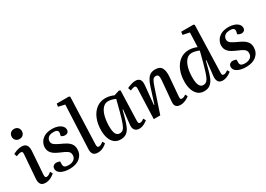

<svg xmlns="http://www.w3.org/2000/svg" viewBox="-2 -1564 3293 2376"><g transform="rotate(-30 1644.5 -376.5)"><path d="M91 -688Q91 -719 111 -739.5Q131 -760 164 -760Q196 -760 216 -740Q236 -720 236 -689Q236 -657 216 -637Q196 -617 164 -617Q131 -617 111 -637Q91 -657 91 -688ZM116 -426Q118 -449 112.5 -458Q107 -467 91 -467Q65 -467 26 -450L12 -489Q31 -500 65.5 -512.5Q100 -525 136 -525Q228 -525 220 -412L197 -88Q196 -65 200.5 -54.5Q205 -44 221 -44Q247 -44 285 -77L305 -43Q294 -33 274 -19.5Q254 -6 228 4Q202 14 173 14Q122 14 104.5 -14.5Q87 -43 90 -86Z M530 -33Q574 -33 603.5 -55Q633 -77 633 -118Q633 -156 603.5 -176.5Q574 -197 526 -216Q490 -231 456.5 -249.5Q423 -268 401 -297Q379 -326 379 -372Q379 -404 398 -440Q417 -476 459.5 -500.5Q502 -525 573 -525Q615 -525 650.5 -512.5Q686 -500 707 -477.5Q728 -455 728 -425Q728 -402 713.5 -388.5Q699 -375 676 -375Q658 -375 643.5 -381Q629 -387 621 -393L629 -430Q634 -454 620 -468Q606 -482 568 -482Q515 -482 491.5 -459.5Q468 -437 468 -406Q468 -372 498 -351.5Q528 -331 568 -313Q607 -296 641.5 -276Q676 -256 697.5 -227Q719 -198 719 -152Q719 -79 665.5 -32.5Q612 14 517 14Q444 14 396.5 -11.5Q349 -37 349 -80Q349 -109 367 -123Q385 -137 409 -137Q423 -137 436 -133.5Q449 -130 458 -125L457 -85Q457 -58 473 -45.5Q489 -33 530 -33Z M865 -704 773 -725 779 -767H953L967 -757L942 -87Q942 -65 947 -55Q952 -45 969 -45Q994 -45 1032 -77L1051 -44Q1041 -33 1022 -19.5Q1003 -6 977.5 4Q952 14 922 14Q871 14 853 -12.5Q835 -39 837 -82Z M1531 -87Q1531 -64 1536 -54.5Q1541 -45 1557 -45Q1570 -45 1584.5 -52Q1599 -59 1613 -70L1632 -37Q1615 -21 1580.5 -3.5Q1546 14 1512 14Q1469 14 1448 -13Q1427 -40 1433 -90L1455 -294L1448 -295L1419 -188Q1403 -127 1383 -81.5Q1363 -36 1331 -11Q1299 14 1247 14Q1192 14 1157.5 -14.5Q1123 -43 1106 -91.5Q1089 -140 1089 -202Q1089 -296 1119 -369Q1149 -442 1203.5 -483.5Q1258 -525 1330 -525Q1367 -525 1399.5 -516Q1432 -507 1450 -498L1527 -522L1545 -513ZM1273 -57Q1303 -57 1323 -76.5Q1343 -96 1361.5 -147Q1380 -198 1406 -294L1446 -449Q1425 -460 1397 -467.5Q1369 -475 1343 -475Q1299 -475 1267 -440.5Q1235 -406 1218 -344.5Q1201 -283 1200 -202Q1200 -126 1217.5 -91.5Q1235 -57 1273 -57Z M2229 -36Q2217 -26 2196 -14Q2175 -2 2150 6Q2125 14 2103 14Q2015 14 2023 -74L2049 -366Q2053 -414 2044 -432Q2035 -450 2011 -450Q1980 -450 1964.5 -424.5Q1949 -399 1929 -339L1816 0H1723L1739 -428Q1739 -448 1733.5 -457Q1728 -466 1713 -466Q1695 -466 1655 -449L1640 -491Q1651 -497 1671 -505Q1691 -513 1715.5 -519Q1740 -525 1762 -525Q1848 -525 1838 -421L1812 -152L1819 -150L1890 -373Q1915 -450 1948.5 -487.5Q1982 -525 2044 -525Q2112 -525 2136 -481Q2160 -437 2153 -354L2131 -87Q2129 -64 2133.5 -54.5Q2138 -45 2154 -45Q2167 -45 2182.5 -51.5Q2198 -58 2211 -69Z M2726 -85Q2725 -62 2730.5 -53Q2736 -44 2752 -44Q2767 -44 2782.5 -52Q2798 -60 2812 -70L2830 -38Q2819 -28 2799 -16Q2779 -4 2754 5Q2729 14 2706 14Q2658 14 2640.5 -16Q2623 -46 2628 -91L2652 -304L2644 -306L2614 -191Q2599 -133 2579.5 -86.5Q2560 -40 2527 -13Q2494 14 2439 14Q2386 14 2351.5 -15.5Q2317 -45 2300 -94.5Q2283 -144 2283 -206Q2283 -299 2313 -371Q2343 -443 2397 -484Q2451 -525 2526 -525Q2557 -525 2589 -517Q2621 -509 2639 -500L2647 -705L2552 -725L2558 -767H2733L2746 -756ZM2466 -58Q2488 -58 2504.5 -67.5Q2521 -77 2535.5 -102.5Q2550 -128 2565.5 -175Q2581 -222 2601 -296L2641 -450Q2619 -461 2590 -468Q2561 -475 2538 -475Q2492 -475 2460 -440.5Q2428 -406 2411 -345Q2394 -284 2394 -204Q2394 -58 2466 -58Z M3051 -33Q3095 -33 3124.5 -55Q3154 -77 3154 -118Q3154 -156 3124.5 -176.5Q3095 -197 3047 -216Q3011 -231 2977.5 -249.5Q2944 -268 2922 -297Q2900 -326 2900 -372Q2900 -404 2919 -440Q2938 -476 2980.5 -500.5Q3023 -525 3094 -525Q3136 -525 3171.5 -512.5Q3207 -500 3228 -477.5Q3249 -455 3249 -425Q3249 -402 3234.5 -388.5Q3220 -375 3197 -375Q3179 -375 3164.5 -381Q3150 -387 3142 -393L3150 -430Q3155 -454 3141 -468Q3127 -482 3089 -482Q3036 -482 3012.5 -459.5Q2989 -437 2989 -406Q2989 -372 3019 -351.5Q3049 -331 3089 -313Q3128 -296 3162.5 -276Q3197 -256 3218.5 -227Q3240 -198 3240 -152Q3240 -79 3186.5 -32.5Q3133 14 3038 14Q2965 14 2917.5 -11.5Q2870 -37 2870 -80Q2870 -109 2888 -123Q2906 -137 2930 -137Q2944 -137 2957 -133.5Q2970 -130 2979 -125L2978 -85Q2978 -58 2994 -45.5Q3010 -33 3051 -33Z"/></g></svg>

Font: Literata 36pt Medium
Style: Italic
Weight: 500
Italic angle: -2°
Designer: Latin by Veronika Burian and Jose Scaglione. Greek by Irene Vlachou. Cyrillic by Vera Evstafieva
Foundry: TypeTogether
Version: Version 3.002